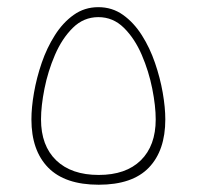

<svg xmlns="http://www.w3.org/2000/svg" viewBox="-20 -508 541 528"><path d="M251.5 0Q158.7 0 112.5 -47.1Q66.4 -94.2 66.4 -179.7Q66.4 -212.4 73.5 -253.2Q80.6 -293.9 94.7 -335.2Q108.9 -376.5 130.9 -411.1Q152.8 -445.8 182.6 -467Q212.4 -488.3 250.5 -488.3Q288.6 -488.3 318.4 -467Q348.1 -445.8 370.1 -411.1Q392.1 -376.5 406.2 -335.2Q420.4 -293.9 427.5 -253.2Q434.6 -212.4 434.6 -179.7Q434.6 -94.2 389.4 -47.1Q344.2 0 251.5 0ZM250.5 -460.9Q210 -460.9 180.2 -431.4Q150.4 -401.9 131.1 -356.9Q111.8 -312 102.3 -264.2Q92.8 -216.3 92.8 -179.7Q92.8 -107.4 134.5 -67.1Q176.3 -26.9 251.5 -26.9Q326.2 -26.9 367.2 -67.1Q408.2 -107.4 408.2 -179.7Q408.2 -216.3 398.7 -264.2Q389.2 -312 369.9 -356.9Q350.6 -401.9 320.8 -431.4Q291 -460.9 250.5 -460.9Z"/></svg>

Font: Vazirmatn UI Thin
Style: Regular
Weight: 100
Designer: Saber Rastikerdar
Foundry: Saber Rastikerdar
Version: Version 33.003